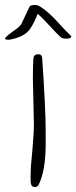

<svg xmlns="http://www.w3.org/2000/svg" viewBox="-77 -746 304 765"><path d="M152 -659Q114 -701 81 -721Q73 -726 61 -726Q43 -726 40 -718Q9 -652 8 -650Q-2 -636 -24 -622Q-47 -606 -56 -595Q-60 -590 -50 -588Q-45 -587 -38 -588Q21 -599 43 -631Q60 -656 73 -691Q91 -676 120 -644Q152 -609 166 -597Q174 -592 185 -592Q207 -592 207 -600Q207 -602 205 -604Q191 -616 152 -659ZM45 -36V-27Q45 -18 47 -12Q49 -3 56 -2Q58 -1 63 -1Q72 -1 76 -8Q105 -64 105 -173V-222Q105 -314 91 -515Q90 -530 75 -530Q58 -530 56 -513Q54 -479 54 -433Q54 -422 56 -342Q58 -262 58 -251Q58 -216 52 -147Q45 -83 45 -44Z"/></svg>

Font: Neythal
Style: Regular
Weight: 400
Designer: Tharique Azeez
Foundry: Tharique Azeez
Version: Version 0.44